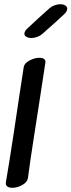

<svg xmlns="http://www.w3.org/2000/svg" viewBox="-20 -928 340 914"><path d="M163 -414Q157 -374 140.5 -269.5Q124 -165 113 -80Q110 -61 86.5 -47.5Q63 -34 39 -34Q23 -34 14.5 -40.5Q6 -47 8 -60Q25 -160 44.5 -288.5Q64 -417 72 -472L93 -609Q96 -627 120.5 -640Q145 -653 168 -653Q182 -653 190 -647Q198 -641 196 -630ZM96 -767Q96 -780 113 -795Q163 -842 216 -889Q225 -897 239.5 -902.5Q254 -908 267 -908Q279 -908 287 -904Q300 -898 300 -887Q300 -873 284 -859Q248 -825 181 -766Q172 -758 157.5 -752.5Q143 -747 129 -747Q117 -747 109 -751Q96 -757 96 -767Z"/></svg>

Font: Sedgwick Ave
Style: Regular
Weight: 400
Designer: Kevin Burke, Pedro Vergani
Foundry: Google, Inc.
Version: Version 1.000